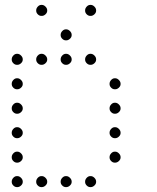

<svg xmlns="http://www.w3.org/2000/svg" viewBox="-20 -793 640 785"><path d="M149 -773Q141 -773 134.5 -766Q128 -759 128 -751V-749Q128 -741 134.5 -734.5Q141 -728 149 -728H151Q159 -728 166 -734.5Q173 -741 173 -749V-751Q173 -759 166 -766Q159 -773 151 -773ZM349 -773Q341 -773 334.5 -766Q328 -759 328 -751V-749Q328 -741 334.5 -734.5Q341 -728 349 -728H351Q359 -728 366 -734.5Q373 -741 373 -749V-751Q373 -759 366 -766Q359 -773 351 -773ZM249 -673Q241 -673 234.5 -666Q228 -659 228 -651V-649Q228 -641 234.5 -634.5Q241 -628 249 -628H251Q259 -628 266 -634.5Q273 -641 273 -649V-651Q273 -659 266 -666Q259 -673 251 -673ZM49 -573Q41 -573 34.5 -566Q28 -559 28 -551V-549Q28 -541 34.5 -534.5Q41 -528 49 -528H51Q59 -528 66 -534.5Q73 -541 73 -549V-551Q73 -559 66 -566Q59 -573 51 -573ZM149 -573Q141 -573 134.5 -566Q128 -559 128 -551V-549Q128 -541 134.5 -534.5Q141 -528 149 -528H151Q159 -528 166 -534.5Q173 -541 173 -549V-551Q173 -559 166 -566Q159 -573 151 -573ZM249 -573Q241 -573 234.5 -566Q228 -559 228 -551V-549Q228 -541 234.5 -534.5Q241 -528 249 -528H251Q259 -528 266 -534.5Q273 -541 273 -549V-551Q273 -559 266 -566Q259 -573 251 -573ZM349 -573Q341 -573 334.5 -566Q328 -559 328 -551V-549Q328 -541 334.5 -534.5Q341 -528 349 -528H351Q359 -528 366 -534.5Q373 -541 373 -549V-551Q373 -559 366 -566Q359 -573 351 -573ZM49 -473Q41 -473 34.5 -466Q28 -459 28 -451V-449Q28 -441 34.5 -434.5Q41 -428 49 -428H51Q59 -428 66 -434.5Q73 -441 73 -449V-451Q73 -459 66 -466Q59 -473 51 -473ZM449 -473Q441 -473 434.5 -466Q428 -459 428 -451V-449Q428 -441 434.5 -434.5Q441 -428 449 -428H451Q459 -428 466 -434.5Q473 -441 473 -449V-451Q473 -459 466 -466Q459 -473 451 -473ZM49 -373Q41 -373 34.5 -366Q28 -359 28 -351V-349Q28 -341 34.5 -334.5Q41 -328 49 -328H51Q59 -328 66 -334.5Q73 -341 73 -349V-351Q73 -359 66 -366Q59 -373 51 -373ZM449 -373Q441 -373 434.5 -366Q428 -359 428 -351V-349Q428 -341 434.5 -334.5Q441 -328 449 -328H451Q459 -328 466 -334.5Q473 -341 473 -349V-351Q473 -359 466 -366Q459 -373 451 -373ZM49 -273Q41 -273 34.5 -266Q28 -259 28 -251V-249Q28 -241 34.5 -234.5Q41 -228 49 -228H51Q59 -228 66 -234.5Q73 -241 73 -249V-251Q73 -259 66 -266Q59 -273 51 -273ZM449 -273Q441 -273 434.5 -266Q428 -259 428 -251V-249Q428 -241 434.5 -234.5Q441 -228 449 -228H451Q459 -228 466 -234.5Q473 -241 473 -249V-251Q473 -259 466 -266Q459 -273 451 -273ZM49 -173Q41 -173 34.5 -166Q28 -159 28 -151V-149Q28 -141 34.5 -134.5Q41 -128 49 -128H51Q59 -128 66 -134.5Q73 -141 73 -149V-151Q73 -159 66 -166Q59 -173 51 -173ZM449 -173Q441 -173 434.5 -166Q428 -159 428 -151V-149Q428 -141 434.5 -134.5Q441 -128 449 -128H451Q459 -128 466 -134.5Q473 -141 473 -149V-151Q473 -159 466 -166Q459 -173 451 -173ZM49 -73Q41 -73 34.5 -66Q28 -59 28 -51V-49Q28 -41 34.5 -34.5Q41 -28 49 -28H51Q59 -28 66 -34.5Q73 -41 73 -49V-51Q73 -59 66 -66Q59 -73 51 -73ZM149 -73Q141 -73 134.5 -66Q128 -59 128 -51V-49Q128 -41 134.5 -34.5Q141 -28 149 -28H151Q159 -28 166 -34.5Q173 -41 173 -49V-51Q173 -59 166 -66Q159 -73 151 -73ZM249 -73Q241 -73 234.5 -66Q228 -59 228 -51V-49Q228 -41 234.5 -34.5Q241 -28 249 -28H251Q259 -28 266 -34.5Q273 -41 273 -49V-51Q273 -59 266 -66Q259 -73 251 -73ZM349 -73Q341 -73 334.5 -66Q328 -59 328 -51V-49Q328 -41 334.5 -34.5Q341 -28 349 -28H351Q359 -28 366 -34.5Q373 -41 373 -49V-51Q373 -59 366 -66Q359 -73 351 -73Z"/></svg>

Font: Doto Rounded Light
Style: Regular
Weight: 300
Monospace: yes
Version: Version 1.000